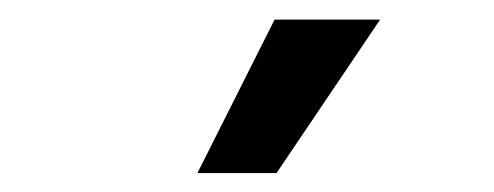

<svg xmlns="http://www.w3.org/2000/svg" viewBox="-20 -781 512 199"><path d="M264.6 -760.7H374L266.6 -601.6H184.6Z"/></svg>

Font: Pretendard Medium
Style: Regular
Weight: 500
Designer: Base glyphs from Inter by Rasmus Andersson; Hangeul glyphs from Noto Sans CJK(Source Han Sans) by Jang Soo-young and Kan
Foundry: Kil Hyung-jin
Version: Version 1.309